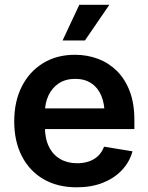

<svg xmlns="http://www.w3.org/2000/svg" viewBox="-20 -779 625 810"><path d="M303.7 11.2Q222.2 11.2 163.1 -23.4Q104 -58.1 72 -120.6Q40 -183.1 40 -267.1Q40 -350.6 71.8 -413.6Q103.5 -476.6 161.1 -512.2Q218.8 -547.9 295.9 -547.9Q348.1 -547.9 393.6 -530.8Q439 -513.7 473.4 -479.5Q507.8 -445.3 527.3 -394Q546.9 -342.8 546.9 -273.4V-234.4H98.1V-321.8H481.9L421.4 -296.9Q421.4 -341.8 407.2 -375.5Q393.1 -409.2 365.2 -427.7Q337.4 -446.3 297.4 -446.3Q256.8 -446.3 228.3 -427.5Q199.7 -408.7 184.6 -376.5Q169.4 -344.2 169.4 -303.7V-244.1Q169.4 -194.8 186.3 -160.4Q203.1 -126 233.9 -108.2Q264.6 -90.3 305.7 -90.3Q333.5 -90.3 356.2 -98.4Q378.9 -106.4 394.8 -122.1Q410.6 -137.7 418.9 -160.2L539.1 -140.6Q526.4 -95.2 494.1 -61Q461.9 -26.9 413.6 -7.8Q365.2 11.2 303.7 11.2ZM244.1 -608.4 314.5 -758.8H441.4L338.4 -608.4Z"/></svg>

Font: V-Inter
Style: SemiBold-600
Weight: 600
Designer: Rasmus Andersson
Foundry: rsms
Version: Version 4.000;git-4146feb